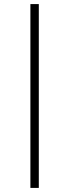

<svg xmlns="http://www.w3.org/2000/svg" viewBox="-20 -770 340 940"><path d="M128.8 150V-750H170V150Z"/></svg>

Font: Now Light
Style: Regular
Weight: 300
Designer: Alfredo Marco Pradil
Foundry: Alfredo Marco Pradil
Version: Version 1.002;PS 001.002;hotconv 1.0.88;makeotf.lib2.5.64775